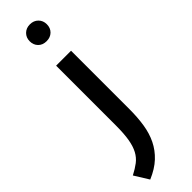

<svg xmlns="http://www.w3.org/2000/svg" viewBox="-358 -698 936 936"><g transform="rotate(-45 110.0 -230.0)"><path d="M77 -472H180V-70Q180 -13 172.5 35Q165 83 146 122Q127 161 94 192Q61 223 9 245L-37 171Q-6 155 15.5 138.5Q37 122 50.5 97Q64 72 70.5 34.5Q77 -3 77 -60ZM129 -589Q102 -589 86 -605.5Q70 -622 70 -647Q70 -672 86.5 -688.5Q103 -705 129 -705Q155 -705 171.5 -688.5Q188 -672 188 -647Q188 -621 171.5 -605Q155 -589 129 -589Z"/></g></svg>

Font: Mukta Mahee Medium
Style: Regular
Weight: 500
Designer: Shuchita Grover, Noopur Datye, Girish Dalvi, Yashodeep Gholap
Foundry: Ek Type
Version: Version 2.538;PS 1.000;hotconv 16.6.51;makeotf.lib2.5.65220;